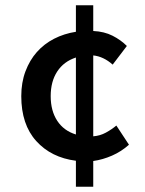

<svg xmlns="http://www.w3.org/2000/svg" viewBox="-20 -674 553 731"><path d="M173 -308Q173 -252 198 -214Q223 -176 269 -162V-455Q223 -440 198 -402Q173 -364 173 -308ZM269 37V-62Q175 -74 118 -137Q61 -200 61 -308Q61 -360 77 -402.5Q93 -445 120.5 -476Q148 -507 186 -526.5Q224 -546 269 -553V-654H335V-556Q377 -554 408.5 -538Q440 -522 463 -499L409 -428Q374 -459 335 -463V-155Q361 -157 383 -169Q405 -181 423 -196L471 -123Q442 -97 406.5 -81.5Q371 -66 335 -61V37Z"/></svg>

Font: TypoPRO Source Sans Pro
Style: Regular
Weight: 600
Designer: Paul D. Hunt
Foundry: Adobe Systems Incorporated
Version: Version 2.020;PS 2.000;hotconv 1.0.86;makeotf.lib2.5.63406